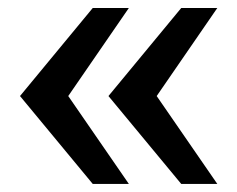

<svg xmlns="http://www.w3.org/2000/svg" viewBox="-20 -516 591 478"><path d="M29.8 -276.9 210.9 -496.1H300.8L149.9 -276.9L300.8 -58.1H210.9ZM250 -276.9 431.2 -496.1H521L370.1 -276.9L521 -58.1H431.2Z"/></svg>

Font: Sporting Grotesque
Style: Regular
Weight: 400
Designer: Lucas LE BIHAN
Foundry: Lucas LE BIHAN
Version: Version 2.001;PS 2.1;hotconv 1.0.88;makeotf.lib2.5.647800